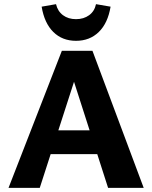

<svg xmlns="http://www.w3.org/2000/svg" viewBox="-20 -902 731 922"><path d="M499 0 314 -576H357L171 0H21L277 -658H424L670 0ZM137 -162 179 -276H473L532 -162ZM345 -706Q279 -706 236 -748.5Q193 -791 180 -870L249 -882Q257 -848 282.5 -829Q308 -810 345 -810Q382 -810 408 -829Q434 -848 441 -882L511 -870Q498 -791 454.5 -748.5Q411 -706 345 -706Z"/></svg>

Font: Ysabeau SC ExtraBold
Style: Regular
Weight: 800
Designer: Christian Thalmann (Catharsis Fonts)
Version: Version 2.001;gftools[0.9.30]; featfreeze: smcp